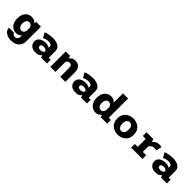

<svg xmlns="http://www.w3.org/2000/svg" viewBox="392 -2476 4415 4415"><g transform="rotate(45 2600.0 -268.0)"><path d="M276.5 11Q219.5 11 169.5 -17.5Q119.5 -46 88.2 -104Q57 -162 57 -251Q57 -340 87 -397.5Q117 -455 165.8 -483Q214.5 -511 271.5 -511Q318.5 -511 354.5 -492.8Q390.5 -474.5 415.5 -446.5L420 -500H576.5V-29Q576.5 54 541 107.8Q505.5 161.5 446.2 188Q387 214.5 316 214.5Q251.5 214.5 196.2 193.5Q141 172.5 107.5 132.8Q74 93 74 36.5H239Q239 56 260.2 74Q281.5 92 320.5 92Q359.5 92 385.5 64Q411.5 36 411.5 -26.5V-51Q387 -24 353.2 -6.5Q319.5 11 276.5 11ZM222 -251Q222 -187.5 249.8 -151.5Q277.5 -115.5 323 -115.5Q355.5 -115.5 379.8 -138.8Q404 -162 411.5 -196V-311.5Q400 -341 376.8 -362.8Q353.5 -384.5 320 -384.5Q275.5 -384.5 248.8 -349.5Q222 -314.5 222 -251Z M902.5 11Q848 11 803.8 -8Q759.5 -27 733.8 -64.2Q708 -101.5 708 -156.5Q708 -200 727.2 -230.5Q746.5 -261 778 -279.8Q809.5 -298.5 847.2 -307.2Q885 -316 921.5 -316Q969 -316 1001.5 -304Q1034 -292 1045 -280V-320.5Q1045 -353 1017 -369.8Q989 -386.5 947 -386.5Q898 -386.5 858.5 -373.8Q819 -361 796.5 -348.5L728 -468Q747 -478.5 782.5 -488.8Q818 -499 862.8 -505.5Q907.5 -512 955.5 -512Q999 -512 1043.8 -504.2Q1088.5 -496.5 1126 -477.2Q1163.5 -458 1186.5 -424.5Q1209.5 -391 1209.5 -339.5V-120.5H1273.5V0H1082L1062.5 -61.5Q1051.5 -37 1011 -13Q970.5 11 902.5 11ZM951.5 -108.5Q986 -108.5 1012 -123.2Q1038 -138 1045 -151.5V-182.5Q1037.5 -195.5 1011 -207.5Q984.5 -219.5 954 -219.5Q922.5 -219.5 895.5 -208.2Q868.5 -197 868.5 -165Q868.5 -132.5 892.5 -120.5Q916.5 -108.5 951.5 -108.5Z M1383 0V-500H1527.5L1541.5 -428.5Q1563.5 -464 1601.5 -487.5Q1639.5 -511 1694 -511Q1771 -511 1821.2 -461.8Q1871.5 -412.5 1871.5 -303V0H1705.5V-277.5Q1705.5 -334.5 1688.2 -359.2Q1671 -384 1634 -384Q1603 -384 1580.5 -365.5Q1558 -347 1548.5 -322V0Z M2202.5 11Q2148 11 2103.8 -8Q2059.5 -27 2033.8 -64.2Q2008 -101.5 2008 -156.5Q2008 -200 2027.2 -230.5Q2046.5 -261 2078 -279.8Q2109.5 -298.5 2147.2 -307.2Q2185 -316 2221.5 -316Q2269 -316 2301.5 -304Q2334 -292 2345 -280V-320.5Q2345 -353 2317 -369.8Q2289 -386.5 2247 -386.5Q2198 -386.5 2158.5 -373.8Q2119 -361 2096.5 -348.5L2028 -468Q2047 -478.5 2082.5 -488.8Q2118 -499 2162.8 -505.5Q2207.5 -512 2255.5 -512Q2299 -512 2343.8 -504.2Q2388.5 -496.5 2426 -477.2Q2463.5 -458 2486.5 -424.5Q2509.5 -391 2509.5 -339.5V-120.5H2573.5V0H2382L2362.5 -61.5Q2351.5 -37 2311 -13Q2270.5 11 2202.5 11ZM2251.5 -108.5Q2286 -108.5 2312 -123.2Q2338 -138 2345 -151.5V-182.5Q2337.5 -195.5 2311 -207.5Q2284.5 -219.5 2254 -219.5Q2222.5 -219.5 2195.5 -208.2Q2168.5 -197 2168.5 -165Q2168.5 -132.5 2192.5 -120.5Q2216.5 -108.5 2251.5 -108.5Z M2859.5 11Q2802.5 11 2752.5 -17.5Q2702.5 -46 2671.2 -104Q2640 -162 2640 -251Q2640 -340 2670 -397.5Q2700 -455 2748.8 -483Q2797.5 -511 2854.5 -511Q2900 -511 2935.2 -493.8Q2970.5 -476.5 2995.5 -450V-750H3161V-120.5H3229.5V0H3017.5L3004 -62Q2979 -31 2943 -10Q2907 11 2859.5 11ZM2805 -251Q2805 -187.5 2832.8 -151.5Q2860.5 -115.5 2906 -115.5Q2939.5 -115.5 2963.8 -139.8Q2988 -164 2995.5 -199V-310Q2984 -340 2960.5 -362.2Q2937 -384.5 2903 -384.5Q2858.5 -384.5 2831.8 -349.5Q2805 -314.5 2805 -251Z M3577 11Q3532.5 11 3485.5 -3Q3438.5 -17 3398.8 -47.8Q3359 -78.5 3334.2 -128.5Q3309.5 -178.5 3309.5 -251Q3309.5 -323 3334.2 -373Q3359 -423 3398.8 -453.5Q3438.5 -484 3485.5 -498Q3532.5 -512 3577 -512Q3622 -512 3668.8 -498Q3715.5 -484 3755.5 -453.5Q3795.5 -423 3820 -373Q3844.5 -323 3844.5 -251Q3844.5 -178.5 3820 -128.5Q3795.5 -78.5 3755.5 -47.8Q3715.5 -17 3668.8 -3Q3622 11 3577 11ZM3577 -108.5Q3617.5 -108.5 3647.5 -142Q3677.5 -175.5 3677.5 -251Q3677.5 -326.5 3647.5 -359.5Q3617.5 -392.5 3577 -392.5Q3537 -392.5 3506.8 -359.5Q3476.5 -326.5 3476.5 -251Q3476.5 -175.5 3506.8 -142Q3537 -108.5 3577 -108.5Z M4010.5 0V-120.5H4104.5V-379.5H4010.5V-500H4231.5L4254 -429Q4284.5 -468 4329 -490Q4373.5 -512 4417 -512Q4456 -512 4473.5 -505.8Q4491 -499.5 4495 -496L4462 -360.5Q4458 -363.5 4442.2 -368.5Q4426.5 -373.5 4398.5 -373.5Q4357 -373.5 4319.8 -350.8Q4282.5 -328 4269.5 -296.5V-120.5H4379V0Z M4802.5 11Q4748 11 4703.8 -8Q4659.5 -27 4633.8 -64.2Q4608 -101.5 4608 -156.5Q4608 -200 4627.2 -230.5Q4646.5 -261 4678 -279.8Q4709.5 -298.5 4747.2 -307.2Q4785 -316 4821.5 -316Q4869 -316 4901.5 -304Q4934 -292 4945 -280V-320.5Q4945 -353 4917 -369.8Q4889 -386.5 4847 -386.5Q4798 -386.5 4758.5 -373.8Q4719 -361 4696.5 -348.5L4628 -468Q4647 -478.5 4682.5 -488.8Q4718 -499 4762.8 -505.5Q4807.5 -512 4855.5 -512Q4899 -512 4943.8 -504.2Q4988.5 -496.5 5026 -477.2Q5063.5 -458 5086.5 -424.5Q5109.5 -391 5109.5 -339.5V-120.5H5173.5V0H4982L4962.5 -61.5Q4951.5 -37 4911 -13Q4870.5 11 4802.5 11ZM4851.5 -108.5Q4886 -108.5 4912 -123.2Q4938 -138 4945 -151.5V-182.5Q4937.5 -195.5 4911 -207.5Q4884.5 -219.5 4854 -219.5Q4822.5 -219.5 4795.5 -208.2Q4768.5 -197 4768.5 -165Q4768.5 -132.5 4792.5 -120.5Q4816.5 -108.5 4851.5 -108.5Z"/></g></svg>

Font: Trispace
Style: Bold
Weight: 700
Designer: Tyler Finck
Foundry: Etcetera Type Company
Version: Version 1.210; ttfautohint (v1.8.3)